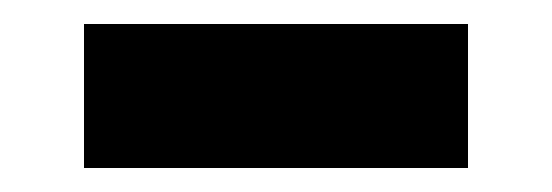

<svg xmlns="http://www.w3.org/2000/svg" viewBox="-20 -320 460 160"><path d="M50 -180V-300H370V-180Z"/></svg>

Font: Rowdies
Style: Regular
Weight: 400
Designer: Jaikishan Patel
Version: Version 1.000; ttfautohint (v1.8.3)